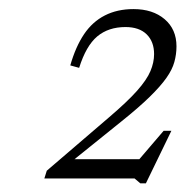

<svg xmlns="http://www.w3.org/2000/svg" viewBox="-20 -710 418 433"><path d="M278 -332 349 -415H366.5L309 -296.5H296.5L283.5 -307.5H80L85.5 -325L226 -445.5Q267 -480.5 289 -505.2Q311 -530 319.2 -549.5Q327.5 -569 327.5 -588Q327.5 -616 310.8 -632.5Q294 -649 263 -649Q224.5 -649 199.2 -627.8Q174 -606.5 158.5 -557L138.5 -562.5Q150.5 -604.5 169.5 -632.8Q188.5 -661 216.5 -675.2Q244.5 -689.5 281 -689.5Q324.5 -689.5 351.2 -666.8Q378 -644 378 -605.5Q378 -587.5 373.2 -570.2Q368.5 -553 355.2 -534.2Q342 -515.5 317.5 -491.5Q293 -467.5 253 -435.5L122 -330L127.5 -351H318Z"/></svg>

Font: Newsreader Light
Style: Italic
Weight: 300
Italic angle: -17°
Designer: Hugues Gentile
Foundry: Production Type
Version: Version 1.003